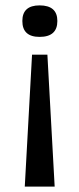

<svg xmlns="http://www.w3.org/2000/svg" viewBox="-20 -559 295 713"><path d="M99 -356H156L183 134H72ZM127 -539Q193 -539 193 -481Q193 -422 127 -422Q63 -422 63 -481Q63 -539 127 -539Z"/></svg>

Font: Bricolage Grotesque 12pt
Style: Regular
Weight: 400
Designer: Mathieu Triay
Foundry: Atelier Triay
Version: Version 1.001; ttfautohint (v1.8.4.7-5d5b);gftools[0.9.33.de